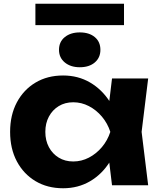

<svg xmlns="http://www.w3.org/2000/svg" viewBox="-20 -989 856 1025"><path d="M578 0 553 -207 580 -285 553 -362 578 -570H771L736 -285L771 0ZM624 -285Q609 -194 567 -126.5Q525 -59 461 -21.5Q397 16 317 16Q233 16 169.5 -22Q106 -60 70 -127.5Q34 -195 34 -285Q34 -375 70 -442.5Q106 -510 169.5 -548Q233 -586 317 -586Q397 -586 461 -548.5Q525 -511 567.5 -444Q610 -377 624 -285ZM222 -285Q222 -239 241 -203.5Q260 -168 293.5 -147.5Q327 -127 371 -127Q415 -127 454.5 -147.5Q494 -168 524 -203.5Q554 -239 569 -285Q554 -331 524 -366.5Q494 -402 454.5 -422.5Q415 -443 371 -443Q327 -443 293.5 -422.5Q260 -402 241 -366.5Q222 -331 222 -285ZM406 -630Q357 -630 326 -655.5Q295 -681 295 -723Q295 -766 326 -791Q357 -816 406 -816Q456 -816 486 -791Q516 -766 516 -723Q516 -681 486 -655.5Q456 -630 406 -630ZM169 -855V-969H642V-855Z"/></svg>

Font: Unbounded SemiBold
Style: Regular
Weight: 600
Designer: Luke Prowse, Jean-Baptiste Morizot, Fátima Lázaro, Florian Runge
Foundry: NaN
Version: Version 1.700